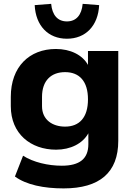

<svg xmlns="http://www.w3.org/2000/svg" viewBox="-20 -811 715 1024"><path d="M319.3 193.8C510.7 193.8 610.8 109.9 610.8 -60.1V-539.1H449.2V-464.8C419.4 -518.6 355 -549.8 278.3 -549.8C136.2 -549.8 37.6 -454.6 37.6 -294.4V-244.6C37.6 -97.7 143.6 -12.7 279.3 -12.7C356.4 -12.7 420.9 -45.4 451.2 -100.1V-42C451.2 36.1 404.3 72.8 309.6 72.8C235.8 72.8 157.2 54.2 103 19.5L59.6 130.4C120.1 174.8 213.4 193.8 319.3 193.8ZM327.1 -135.7C260.7 -135.7 204.1 -171.4 204.1 -244.6V-294.4C204.1 -382.3 253.9 -426.3 327.1 -426.3C403.3 -426.3 449.2 -377.9 449.2 -281.2C449.2 -184.1 403.3 -135.7 327.1 -135.7ZM336.9 -604.5C437 -604.5 503.4 -673.8 508.8 -783.7L420.9 -790.5C415.5 -731 386.7 -696.8 336.9 -696.8C287.1 -696.8 258.3 -731 252.9 -790.5L165 -783.7C170.4 -673.8 236.8 -604.5 336.9 -604.5Z"/></svg>

Font: Winston ExtraBold
Style: Regular
Weight: 800
Designer: Vernon Adams, Kim Jin-seong, David Berlow, Cristiano Sobral
Foundry: The Winston Project Authors
Version: Version 3.004